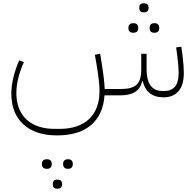

<svg xmlns="http://www.w3.org/2000/svg" viewBox="-20 -571 1166 1150"><path d="M960 12Q908 12 876.5 -13.5Q845 -39 835 -85H832Q821 -40 789 -20Q757 0 703 0H606Q598 116 525.5 178Q453 240 322 240Q192 240 120 174Q48 108 48 -10Q48 -57 60.5 -108Q73 -159 95 -210L123 -199Q101 -150 89.5 -103Q78 -56 78 -15Q78 88 138.5 144.5Q199 201 309 201H335Q451 201 513.5 142Q576 83 576 -26Q576 -41 575 -57Q574 -73 571.5 -93.5Q569 -114 565.5 -139.5Q562 -165 556 -199L548 -243L580 -249L587 -205Q597 -143 601.5 -104.5Q606 -66 607 -38H707Q770 -38 798 -63.5Q826 -89 826 -156V-249H858V-156Q858 -93 881.5 -59.5Q905 -26 954 -26H967Q1005 -26 1027.5 -51.5Q1050 -77 1050 -135Q1050 -152 1048 -179Q1046 -206 1042 -235L1035 -287L1066 -291L1073 -240Q1077 -209 1079 -181.5Q1081 -154 1081 -135Q1081 -60 1048.5 -24Q1016 12 960 12ZM384 440Q373 440 365.5 433Q358 426 358 411Q358 397 365.5 390Q373 383 384 383H390Q401 383 408.5 390Q416 397 416 411Q416 426 408.5 433Q401 440 390 440ZM321 559Q296 559 296 532Q296 505 321 505H327Q338 505 345 511.5Q352 518 352 532Q352 546 345 552.5Q338 559 327 559ZM258 440Q246 440 238.5 433Q231 426 231 411Q231 397 238.5 390Q246 383 258 383H263Q275 383 282.5 390Q290 397 290 411Q290 426 282.5 433Q275 440 263 440ZM902 -375Q891 -375 883.5 -382Q876 -389 876 -403Q876 -418 883.5 -425Q891 -432 902 -432H908Q919 -432 926.5 -425Q934 -418 934 -403Q934 -389 926.5 -382Q919 -375 908 -375ZM776 -375Q764 -375 756.5 -382Q749 -389 749 -403Q749 -418 756.5 -425Q764 -432 776 -432H781Q793 -432 800.5 -425Q808 -418 808 -403Q808 -389 800.5 -382Q793 -375 781 -375ZM839 -497Q814 -497 814 -524Q814 -551 839 -551H845Q856 -551 863 -544.5Q870 -538 870 -524Q870 -510 863 -503.5Q856 -497 845 -497Z"/></svg>

Font: IBM Plex Sans Arabic ExtLt
Style: Regular
Weight: 200
Designer: Mike Abbink, Paul van der Laan, Pieter van Rosmalen, Wael Morcos, Khajak Apelian
Foundry: Bold Monday
Version: Version 1.2